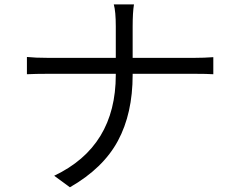

<svg xmlns="http://www.w3.org/2000/svg" viewBox="-20 -791 1040 846"><path d="M564.5 -536.1H837.9Q878.9 -536.1 919.9 -539.1V-463.9Q892.6 -465.8 836.9 -465.8H564.5V-460.9Q564.5 -291 499.5 -170.4Q434.6 -49.8 288.1 34.2L218.8 -16.6Q490.2 -145.5 490.2 -460.9V-465.8H191.4Q135.7 -465.8 98.6 -463.9V-540Q135.7 -536.1 189.5 -536.1H490.2V-674.8Q490.2 -740.2 481.4 -771.5H570.3Q564.5 -736.3 564.5 -673.8Z"/></svg>

Font: Gen Shin Gothic Normal
Style: Regular
Weight: 300
Designer: [Source Han Sans]
Ryoko NISHIZUKA  (kana & ideographs); Paul D. Hunt (Latin, Greek & Cyrillic); Wenlong ZHANG  (bopomofo
Version: Version 1.002.20150607